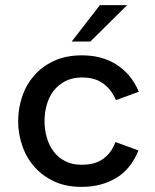

<svg xmlns="http://www.w3.org/2000/svg" viewBox="-20 -717 602 746"><path d="M299 9H294.5Q237.5 9 193 -11Q146.5 -32 115 -67.5Q83 -103 67 -149.5Q50.5 -196.5 50.5 -246.5Q50.5 -294 65.5 -340Q80.5 -386 111.5 -422Q142 -458 189 -480Q235.5 -502 298.5 -502Q335.5 -502 369 -493.5Q402 -485 430.5 -467.5Q458.5 -450 481.5 -423.5Q504 -396.5 519.5 -360.5L430.5 -328Q413.5 -368.5 381 -392.5Q349 -416 298.5 -416Q262 -416 234.5 -402Q207 -388 189 -365Q171 -342 162 -311Q153 -280.5 153 -246.5Q153 -214.5 161.5 -184Q170 -153 188 -129Q205.5 -105 233 -91Q259.5 -77 295.5 -77H299Q351 -77 382.5 -101Q414 -124.5 428.5 -165L518 -132.5Q488 -59 431.5 -25.5Q373.5 9 299 9ZM331 -555.5H258.5L368 -697H474Z"/></svg>

Font: Acari Sans Neue SemiBold
Style: Regular
Weight: 600
Designer: Alfredo Marco Pradil (font), Cristiano Sobral (main changes)
Foundry: Hanken Design Co. (font), Cristiano Sobral (main changes)
Version: Version 2.459;March 19, 2022;FontCreator 14.0.0.2808 64-bit;